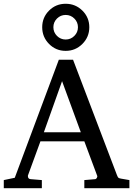

<svg xmlns="http://www.w3.org/2000/svg" viewBox="-20 -995 704 1015"><path d="M452.1 -851.1Q452.1 -799.3 415.5 -762.7Q378.9 -726.1 327.1 -726.1Q275.4 -726.1 239.3 -762.7Q203.1 -799.3 203.1 -851.1Q203.1 -902.8 239.3 -939Q275.4 -975.1 327.1 -975.1Q378.9 -975.1 415.5 -939Q452.1 -902.8 452.1 -851.1ZM664.1 0H425.8V-43L483.9 -47.9Q488.3 -48.3 491.9 -54.7Q495.6 -61 494.1 -64.9L425.8 -248H193.8L127.9 -67.9Q127.4 -66.4 127.4 -64.9Q127.4 -48.8 142.1 -47.9L201.2 -43V0H0V-43L58.1 -55.2L291 -679.2H366.2L598.1 -69.8Q602.5 -58.6 605.5 -55.7Q608.4 -52.7 619.1 -50.8L664.1 -43ZM392.1 -851.1Q392.1 -877.9 373 -897Q354 -916 327.1 -916Q300.3 -916 281.2 -897Q262.2 -877.9 262.2 -851.1Q262.2 -824.2 281.2 -805.2Q300.3 -786.1 327.1 -786.1Q354 -786.1 373 -805.2Q392.1 -824.2 392.1 -851.1ZM407.2 -295.9 308.1 -565.9 211.9 -295.9Z"/></svg>

Font: Ezra SIL SR
Style: Regular
Weight: 400
Designer: Development by SIL's NRSI team. OpenType tables by Ralph Hancock ( hancock@dircon.co.uk ).
Foundry: Development by SIL's NRSI team.
Version: Version 2.51; 2007